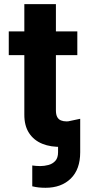

<svg xmlns="http://www.w3.org/2000/svg" viewBox="-20 -696 432 920"><path d="M258.2 -104.4 364.3 -126.8V33.4Q364.3 115.4 319.1 159.6Q273.8 203.8 198.2 203.8Q180.8 203.8 165.7 202.2Q150.6 200.6 134.6 196.7V96.9Q143.1 98 152.2 98.9Q161.2 99.8 172.6 99.8Q192.1 99.8 211.8 94.6Q231.5 89.5 244.9 75.1Q258.2 60.7 258.2 33.4ZM350.5 -545.5V-431.8H22V-545.5ZM96.6 -676.1H247.9V-167.6Q247.9 -146.7 254.3 -135.1Q260.7 -123.6 272.2 -119Q283.7 -114.3 299 -114.3Q309.7 -114.3 320.3 -116.3Q331 -118.3 336.6 -119.3L360.4 -6.7Q349.1 -3.2 328.5 1.6Q307.9 6.4 278.4 7.5Q223.7 9.6 182.7 -7.1Q141.7 -23.8 119 -58.9Q96.2 -94.1 96.6 -147.7Z"/></svg>

Font: InterMG
Style: Bold
Weight: 700
Designer: Rasmus Andersson
Foundry: rsms
Version: Version 3.019;December 26, 2023;FontCreator 15.0.0.2955 64-b